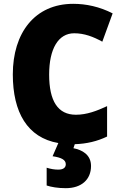

<svg xmlns="http://www.w3.org/2000/svg" viewBox="-20 -744 637 1004"><path d="M456 124C456 65 410 40 364 31L371 10C433 8 488 -5 540 -30V-189C486 -164 434 -144 377 -144C283 -144 237 -215 237 -354C237 -489 285 -570 368 -570C421 -570 468 -552 515 -526L569 -674C501 -709 430 -724 363 -724C162 -724 47 -572 47 -355C47 -157 123 -24 285 4L255 73C302 80 324 92 324 115C324 133 310 143 285 143C266 143 246 140 224 133V226C248 234 283 240 324 240C406 240 456 195 456 124Z"/></svg>

Font: Noto Sans Kannada SemiCondensed Black
Style: Regular
Weight: 900
Width: 4
Designer: Jelle Bosma - Monotype Design Team
Foundry: Monotype Imaging Inc.
Version: Version 2.005